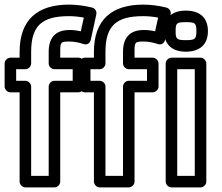

<svg xmlns="http://www.w3.org/2000/svg" viewBox="-28 -787 960 832"><path d="M107 -562C107 -676.1 154.2 -717 271 -717C291.1 -717 313.1 -714.8 335.2 -710.8L322.2 -651.3C303.9 -655.4 289.5 -657 273 -657C210.3 -657 183 -621.3 183 -562V-512C183 -496.9 197.3 -487 208 -487H287V-437H208C192.9 -437 183 -422.7 183 -412V-25H107V-412C107 -427.1 92.7 -437 82 -437H42V-487H82C97.1 -487 107 -501.3 107 -512ZM57 -562V-537H17C6.3 -537 -8 -527.1 -8 -512V-412C-8 -401.3 1.9 -387 17 -387H57V0C57 10.7 66.9 25 82 25H208C218.7 25 233 15.1 233 0V-387H312C322.7 -387 337 -396.9 337 -412V-512C337 -522.7 327.1 -537 312 -537H233V-562C233 -605 234.7 -607 273 -607C292 -607 311.8 -603.6 332.9 -596.4C353.4 -589.3 363.2 -604.6 365.4 -614.7L389.4 -724.7C392.3 -737.8 383.9 -751.2 370.8 -754.3C335.9 -762.7 302.6 -767 271 -767C134.4 -767 57 -701.7 57 -562ZM429 -562C429 -676.1 476.2 -717 593 -717C613.1 -717 635.1 -714.8 657.2 -710.8L644.2 -651.3C625.9 -655.4 611.5 -657 595 -657C532.3 -657 505 -621.3 505 -562V-512C505 -496.9 519.3 -487 530 -487H609V-437H530C514.9 -437 505 -422.7 505 -412V-25H429V-412C429 -427.1 414.7 -437 404 -437H364V-487H404C419.1 -487 429 -501.3 429 -512ZM379 -562V-537H339C328.3 -537 314 -527.1 314 -512V-412C314 -401.3 323.9 -387 339 -387H379V0C379 10.7 388.9 25 404 25H530C540.7 25 555 15.1 555 0V-387H634C644.7 -387 659 -396.9 659 -412V-512C659 -522.7 649.1 -537 634 -537H555V-562C555 -605 556.7 -607 595 -607C614 -607 633.8 -603.6 654.9 -596.4C675.4 -589.3 685.2 -604.6 687.4 -614.7L711.4 -724.7C714.3 -737.8 705.9 -751.2 692.8 -754.3C657.9 -762.7 624.6 -767 593 -767C456.4 -767 379 -701.7 379 -562ZM777 -691C818.3 -691 823 -686.7 823 -652C823 -617.7 817.2 -613 777 -613C737.3 -613 733 -618.5 733 -652C733 -686.8 737.1 -691 777 -691ZM777 -741C719.4 -741 683 -712 683 -652C683 -593.8 718.4 -563 777 -563C832.8 -563 873 -589.8 873 -652C873 -713.8 834.1 -741 777 -741ZM740 -25V-487H816V-25ZM690 0C690 10.7 699.9 25 715 25H841C851.7 25 866 15.1 866 0V-512C866 -522.7 856.1 -537 841 -537H715C704.3 -537 690 -527.1 690 -512Z"/></svg>

Font: Fog Sans
Style: Outline
Weight: 700
Foundry: Intel Corporation
Version: Version 1.00